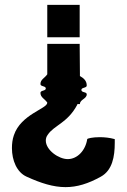

<svg xmlns="http://www.w3.org/2000/svg" viewBox="-20 -768 520 788"><path d="M307 -748H174V-615H307ZM308 -456V-466C308 -490 307 -588 307 -588H174V-463C163 -447 146 -442 146 -423C146 -412 168 -416 168 -405C168 -394 146 -398 146 -387C146 -368 163 -363 174 -347C174 -346.8 174 -346.6 174 -346.3C174 -321.6 65.7 -299.2 37 -213C31 -196 29 -178 29 -160C29 -110 49 -61 89 -43C148 -16 199 0 249 0C296 0 342 -14 394 -43C441 -69 451 -125 451 -182V-197C430 -203 408 -205 389 -205C360 -205 339 -200 338 -197C331 -151 298 -115 258 -115C221 -115 168 -152 168 -191C168 -199 170 -207 176 -215C202 -254 257 -263 297 -338C297 -339 297 -340 298 -341H308C308 -360 336 -362 336 -381C336 -392 314 -387 314 -399C314 -410 336 -406 336 -417C336 -436 324 -447 308 -456Z"/></svg>

Font: Chromatic Etruscan
Style: Regular
Weight: 400
Version: Version 000.910